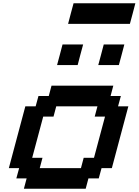

<svg xmlns="http://www.w3.org/2000/svg" viewBox="-20 -1145 841 1165"><path d="M125 0H500L516.6 -62.5H579.1L596.2 -125H658.7Q675.3 -187.5 708.7 -312.5Q742.2 -437.5 758.8 -500H696.3L713.4 -562.5H650.9L667.5 -625H292.5L275.9 -562.5H213.4L196.3 -500H133.8Q117.2 -437.5 83.7 -312.5Q50.3 -187.5 33.7 -125H96.2L79.1 -62.5H141.6ZM471.2 -125H221.2L237.8 -187.5H175.3Q186.5 -229 208.7 -312.3Q231 -395.5 242.2 -437.5H304.7L321.3 -500H571.3L554.7 -437.5H617.2Q606 -396 583.7 -312.5Q561.5 -229 550.3 -187.5H487.8ZM576.2 -750H701.2Q707 -771 718 -812.5Q729 -854 734.4 -875H609.4Q604 -854 593 -812.5Q582 -771 576.2 -750ZM326.2 -750H451.2Q456.5 -771 467.5 -812.5Q478.5 -854 484.4 -875H359.4Q354 -854 343 -812.5Q332 -771 326.2 -750ZM393.1 -1000H768.1Q773.9 -1020.5 784.9 -1062.3Q795.9 -1104 801.3 -1125H426.3Q420.4 -1104 409.4 -1062.3Q398.4 -1020.5 393.1 -1000Z"/></svg>

Font: Faithful 32x
Style: Oblique
Weight: 400
Foundry: Faithful Resource Pack
Version: Version 1.0; January 27, 2023